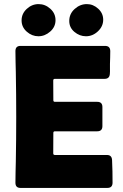

<svg xmlns="http://www.w3.org/2000/svg" viewBox="-20 -922 605 942"><path d="M55.7 -671.4Q55.7 -696.8 80.6 -696.8H495.6Q521 -696.8 521 -670.9Q521 -655.3 520.5 -639.6Q520 -624 519.5 -608.4Q519 -596.2 519.5 -584.2Q520 -572.3 519 -560.1Q517.6 -535.2 493.7 -535.2H249.5Q241.2 -535.2 241.2 -527.3L241.7 -430.2Q241.7 -422.4 249.5 -422.4H457Q482.4 -422.4 482.4 -397V-303.2Q482.4 -277.8 457 -277.8H249.5Q241.7 -277.8 241.7 -270L241.2 -169.4Q241.2 -161.6 249.5 -161.6H504.9Q528.3 -161.6 529.8 -137.2Q531.2 -110.8 531.7 -81.5Q532.2 -52.2 532.2 -25.9Q532.2 0 506.8 0H80.6Q55.7 0 55.7 -25.4Q55.7 -51.3 56.4 -77.4Q57.1 -103.5 57.6 -129.4Q58.6 -184.6 59.1 -239.3Q59.6 -293.9 59.6 -348.6Q59.6 -403.3 59.1 -458Q58.6 -512.7 57.6 -567.4Q57.1 -593.3 56.4 -619.4Q55.7 -645.5 55.7 -671.4ZM85.9 -821.8Q85.9 -855 111.3 -878.4Q136.7 -901.9 169.4 -901.9Q201.7 -901.9 227.1 -878.9Q252.4 -856 252.4 -822.8Q252.4 -790 226.3 -767.1Q200.2 -744.1 168.5 -744.1Q136.7 -744.1 111.3 -766.6Q85.9 -789.1 85.9 -821.8ZM319.8 -819.3Q319.8 -854 346.2 -877.9Q372.6 -901.9 406.2 -901.9Q437 -901.9 461.7 -879.4Q486.3 -856.9 486.3 -825.2Q486.3 -792.5 460.4 -768.3Q434.6 -744.1 401.9 -744.1Q370.6 -744.1 345.2 -765.4Q319.8 -786.6 319.8 -819.3Z"/></svg>

Font: Belanosima SemiBold
Style: Regular
Weight: 600
Designer: The DocRepair Project, Santiago Orozco
Foundry: Google
Version: Version 2.000